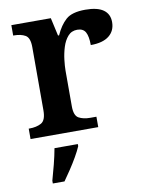

<svg xmlns="http://www.w3.org/2000/svg" viewBox="-86 -608 678 891"><g transform="rotate(-10 253.0 -163.0)"><path d="M24 0V-49H27Q61 -49 83.5 -61.5Q106 -74 106 -121V-419Q106 -463 85 -475Q64 -487 31 -487H28V-536H214L233 -451H238Q258 -496 286.5 -521.5Q315 -547 378 -547Q435 -547 463 -527Q491 -507 491 -469Q491 -428 461.5 -404.5Q432 -381 375 -381Q375 -422 364 -442Q353 -462 325 -462Q298 -462 281 -442.5Q264 -423 255 -394Q246 -365 242.5 -335Q239 -305 239 -284V-116Q239 -72 260.5 -60.5Q282 -49 313 -49H343V0ZM90 208Q99 177 109.5 136Q120 95 126 61H236V71Q227 92 211.5 119Q196 146 178 173Q160 200 145 221H90Z"/></g></svg>

Font: Noto Serif Tibetan SemiBold
Style: Regular
Weight: 600
Designer: Monotype Design Team
Foundry: Monotype Imaging Inc.
Version: Version 2.103; ttfautohint (v1.8.4.7-5d5b)